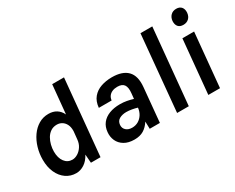

<svg xmlns="http://www.w3.org/2000/svg" viewBox="-98 -1103 1845 1507"><g transform="rotate(-30 824.0 -349.0)"><path d="M243.1 14Q192.4 14 152.1 -13.8Q111.9 -41.5 89 -91.7Q66 -141.9 66 -208.5Q66 -265.3 81.5 -317.2Q96.9 -369.2 125.7 -410.3Q154.5 -451.4 194.5 -475.2Q234.4 -499.1 283.5 -499.1Q325.2 -499.1 355 -480.6Q384.8 -462.1 402 -426L426.9 -686H534L468.9 0H382L376 -77Q351.5 -31.1 316.3 -8.6Q281.1 14 243.1 14ZM269.3 -93.1Q293.2 -93.1 317.6 -107.7Q342 -122.4 359.8 -149.2Q377.6 -176 380.9 -213L387 -273Q387.7 -277.5 387.8 -280.8Q388 -284 388 -287.8Q388.2 -321.7 376.1 -345Q364 -368.4 343.7 -380.7Q323.4 -393 298.6 -393Q266.2 -393 242.5 -377.1Q218.9 -361.3 203.8 -335.6Q188.8 -309.9 181.3 -279.7Q173.9 -249.4 173.9 -220.9Q173.9 -162.8 200.1 -127.9Q226.2 -93.1 269.3 -93.1Z M770.8 14Q715.8 14 679.6 -7.8Q643.3 -29.6 627.1 -65.3Q611 -100.9 615.1 -142Q619.2 -188.6 644 -220.1Q668.8 -251.5 710.8 -267.8Q752.8 -284.1 807.5 -284.1Q839.7 -284.1 868.7 -278.7Q897.7 -273.3 925 -264.9L929.9 -313Q935.5 -364 918.8 -388.5Q902.1 -413 858.6 -413Q832.6 -413 812.9 -404.6Q793.1 -396.2 781.3 -380.4Q769.5 -364.6 767 -341.9H651Q656.2 -398.4 685.1 -432.9Q713.9 -467.5 759.2 -483.3Q804.5 -499.1 858.6 -499.1Q954.2 -499.1 999.6 -452.2Q1045 -405.3 1036 -308.9L1007 0H914.9Q914.2 -16.6 914 -33.1Q913.9 -49.5 913 -66.1Q887.5 -26.5 854 -6.3Q820.4 14 770.8 14ZM801.1 -75.9Q832.4 -75.9 857.5 -90.6Q882.5 -105.4 898.5 -131.1Q914.5 -156.9 918 -189.9Q896.4 -196.6 870.1 -201.3Q843.8 -206 820.7 -206Q784.2 -206 757.6 -191.3Q731 -176.5 728.1 -142Q726 -113.5 746 -94.7Q766.1 -75.9 801.1 -75.9Z M1163 0 1227 -686H1334.1L1269 0Z M1552.7 -574Q1521.6 -574 1506.2 -592.3Q1490.8 -610.7 1492.7 -643Q1495.6 -673.9 1514.9 -693Q1534.2 -712 1564.9 -712Q1595.7 -712 1611.4 -693.3Q1627.1 -674.5 1624.9 -643Q1622 -610.4 1602.4 -592.2Q1582.8 -574 1552.7 -574ZM1446 0 1492.1 -487H1598.1L1552 0Z"/></g></svg>

Font: Karla
Style: Italic
Weight: 400
Italic angle: -8°
Designer: Jonathan Pinhorn
Version: Version 2.004;gftools[0.9.33]